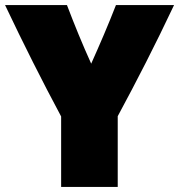

<svg xmlns="http://www.w3.org/2000/svg" viewBox="-49 -725 730 760"><path d="M193 -264V15H417V-265C492 -404 566 -548 640 -705H410C379 -625 346 -549 312 -473C278 -548 246 -626 216 -705H-29C45 -549 118 -404 193 -264Z"/></svg>

Font: Repo ExtraBlack
Style: Regular
Weight: 400
Designer: Stefan Peev
Foundry: Context Ltd
Version: Version 001.502